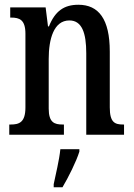

<svg xmlns="http://www.w3.org/2000/svg" viewBox="-20 -567 564 808"><path d="M19 0H249V-43H244C209 -43 185 -51 185 -110V-319C185 -402 206 -481 272 -481C325 -481 343 -428 343 -343V0H502V-43H498C463 -43 442 -52 442 -115V-350C442 -487 395 -547 310 -547C250 -547 212 -521 186 -456H182L172 -536H23V-493H27C62 -493 87 -484 87 -425V-115C87 -52 61 -43 25 -43H19ZM206 208V221H243C268 179 301 113 314 71V61H234C229 109 215 164 206 208Z"/></svg>

Font: Noto Serif Sinhala ExtraCondensed Medium
Style: Regular
Weight: 500
Width: 2
Designer: Jelle Bosma - Monotype Design Team
Foundry: Monotype Imaging Inc.
Version: Version 2.007